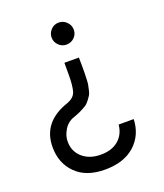

<svg xmlns="http://www.w3.org/2000/svg" viewBox="-135 -610 773 907"><g transform="rotate(-20 251.5 -156.0)"><path d="M39.1 23.9Q39.1 -102.1 174.8 -147.9Q211.9 -161.1 220.2 -190.4Q228 -219.7 228 -271.5V-332H300.8Q300.8 -318.8 301.3 -293.9Q301.8 -269 301.3 -258.3Q300.8 -247.1 300.3 -226.6Q299.8 -206.1 297.9 -196.3Q295.9 -186.5 292.5 -170.9Q289.1 -154.8 283.7 -146.5Q263.2 -115.2 250 -106.9Q216.3 -86.4 183.6 -75.7Q150.9 -64.9 132.8 -35.2Q114.7 -5.4 115.2 23.9Q115.2 72.8 150.4 104Q186 134.8 242.2 134.8Q297.9 134.8 331.1 106.4Q364.3 78.1 369.1 29.8H444.8Q441.9 108.9 387.2 158.7Q332 208 237.3 208Q142.6 208 90.8 156.2Q39.1 104.5 39.1 23.9ZM306.6 -424.8Q290 -409.2 267.1 -409.2Q244.1 -409.2 228 -425.8Q211.9 -442.4 211.9 -464.4Q211.9 -486.8 228 -503.4Q244.1 -520 267.1 -520Q290 -520 306.6 -503.4Q323.2 -486.8 323.2 -463.9Q323.2 -440.9 306.6 -424.8Z"/></g></svg>

Font: Arcon-Regular
Style: Regular
Weight: 400
Designer: M. Zarth
Foundry: martin zarth - visuelle & digitale kommunikation
Version: Version 1.131;PS 001.131;hotconv 1.0.70;makeotf.lib2.5.58329